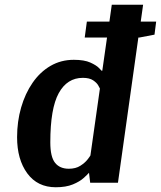

<svg xmlns="http://www.w3.org/2000/svg" viewBox="-20 -770 678 809"><path d="M573 -679H638L631 -624L568 -612H563L477 0H360L355 -42Q349 -35 332.5 -20Q316 -5 287 7Q258 19 215 19Q138 19 95 -39.5Q52 -98 52 -192Q52 -258 69 -317Q86 -376 117.5 -421.5Q149 -467 193 -492.5Q237 -518 291 -518Q335 -518 360.5 -506.5Q386 -495 397 -483.5Q408 -472 408 -472H411L431 -612H337L346 -679H441L451 -750H583ZM270 -59Q299 -59 318.5 -71.5Q338 -84 348.5 -97.5Q359 -111 361 -115L401 -397Q400 -399 394 -410Q388 -421 372.5 -431.5Q357 -442 329 -442Q263 -442 227.5 -377.5Q192 -313 192 -170Q192 -109 212 -84Q232 -59 270 -59Z"/></svg>

Font: Arsenal SC
Style: Bold Italic
Weight: 700
Italic angle: -9.10001°
Designer: Andrij Shevchenko
Foundry: Stairsfor
Version: Version 2.001; ttfautohint (v1.8.4.7-5d5b)